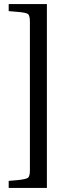

<svg xmlns="http://www.w3.org/2000/svg" viewBox="-20 -780 350 950"><path d="M212 -760V150H23V115L69 111Q106 107 117 100.5Q128 94 128 63V-673Q128 -705 117 -711.5Q106 -718 69 -721L23 -725V-760Z"/></svg>

Font: Hedvig Letters Serif 18pt
Style: Regular
Weight: 400
Designer: Alexander Örn & Tor Weibull
Foundry: Kanon Foundry
Version: Version 1.000